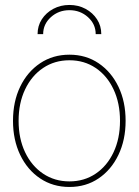

<svg xmlns="http://www.w3.org/2000/svg" viewBox="-20 -743 557 771"><path d="M258.8 7.8Q192.4 7.8 141.1 -26.6Q89.8 -61 61 -121.1Q32.2 -181.2 32.2 -257.8Q32.2 -335 61 -394.8Q89.8 -454.6 141.1 -489Q192.4 -523.4 258.8 -523.4Q325.2 -523.4 376 -489Q426.8 -454.6 455.6 -394.8Q484.4 -335 484.4 -257.8Q484.4 -181.2 455.6 -121.1Q426.8 -61 376 -26.6Q325.2 7.8 258.8 7.8ZM258.8 -14.6Q318.4 -14.6 364.3 -45.7Q410.2 -76.7 436 -131.6Q461.9 -186.5 461.9 -257.8Q461.9 -329.1 436 -384Q410.2 -439 364.3 -470Q318.4 -501 258.8 -501Q199.2 -501 153.1 -470Q106.9 -439 80.8 -384Q54.7 -329.1 54.7 -257.8Q54.7 -186.5 80.8 -131.6Q106.9 -76.7 153.1 -45.7Q199.2 -14.6 258.8 -14.6ZM258.8 -723.1Q294.4 -723.1 323.5 -707.5Q352.5 -691.9 369.6 -665.5Q386.7 -639.2 386.7 -606H364.3Q364.3 -646 333.3 -674.1Q302.2 -702.1 258.8 -702.1Q215.3 -702.1 184.3 -674.1Q153.3 -646 153.3 -606H130.9Q130.9 -639.2 147.9 -665.5Q165 -691.9 194.1 -707.5Q223.1 -723.1 258.8 -723.1Z"/></svg>

Font: Inter Display Thin
Style: Regular
Weight: 100
Designer: Rasmus Andersson
Foundry: rsms
Version: Version 4.000;git-a52131595